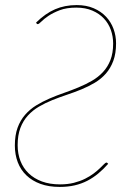

<svg xmlns="http://www.w3.org/2000/svg" viewBox="-20 -728 522 756"><path d="M122 -639Q158.5 -675 196.8 -691.5Q235 -708 282 -708Q320 -708 349 -695.5Q378 -683 397.5 -662.2Q417 -641.5 427 -614.2Q437 -587 437 -557.5Q437 -517.5 426.2 -488.5Q415.5 -459.5 396.8 -438.2Q378 -417 353.2 -402.2Q328.5 -387.5 300.5 -376Q272.5 -364.5 243.2 -354.8Q214 -345 186 -333.8Q158 -322.5 133.2 -308Q108.5 -293.5 89.8 -273Q71 -252.5 60.2 -224Q49.5 -195.5 49.5 -156.5Q49.5 -122.5 60.5 -94.2Q71.5 -66 92.8 -45.5Q114 -25 145 -13.5Q176 -2 216.5 -2Q246.5 -2 271 -8.2Q295.5 -14.5 315 -24.2Q334.5 -34 349 -45Q363.5 -56 373.5 -65.8Q383.5 -75.5 389.8 -81.8Q396 -88 399 -88Q401.5 -88 404 -85L406 -83Q387 -61.5 366.8 -44.8Q346.5 -28 323.8 -16.2Q301 -4.5 274.2 1.8Q247.5 8 215 8Q172 8 139.2 -4Q106.5 -16 84 -37.5Q61.5 -59 50 -89Q38.5 -119 38.5 -155Q38.5 -195.5 49.2 -225Q60 -254.5 78.8 -276Q97.5 -297.5 122.2 -312.8Q147 -328 174.8 -340Q202.5 -352 232 -362.2Q261.5 -372.5 289.2 -384Q317 -395.5 341.8 -409.8Q366.5 -424 385.2 -444Q404 -464 414.8 -491.5Q425.5 -519 425.5 -556.5Q425.5 -584.5 416.5 -610Q407.5 -635.5 389.2 -655Q371 -674.5 343.8 -686.2Q316.5 -698 280.5 -698Q242 -698 215.2 -687.8Q188.5 -677.5 170.8 -665.5Q153 -653.5 143 -643.2Q133 -633 128.5 -633Q124.5 -633 124 -636Z"/></svg>

Font: Lato Hairline
Style: Italic
Weight: 100
Italic angle: -7°
Designer: Lukasz Dziedzic
Foundry: tyPoland Lukasz Dziedzic
Version: Version 2.007; 2014-02-27